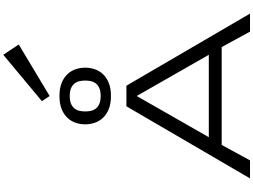

<svg xmlns="http://www.w3.org/2000/svg" viewBox="-206 -1331 1537 1165"><g transform="rotate(-90 562.5 -748.5)"><path d="M875 -1403.3 812.5 -1497.1 531.2 -1262.7 562.5 -1215.8ZM859.4 -171.9H265.6L171.9 0H62.5L500 -750H625L1062.5 0H953.1ZM812.5 -250 562.5 -687.5 312.5 -250ZM562.5 -1156.2Q515.6 -1156.2 482.9 -1142.8Q450.2 -1129.4 429.7 -1107.4Q409.2 -1085.4 399.9 -1057.4Q390.6 -1029.3 390.6 -1000Q390.6 -970.7 399.9 -942.6Q409.2 -914.6 429.7 -892.6Q450.2 -870.6 482.9 -857.2Q515.6 -843.8 562.5 -843.8Q609.4 -843.8 642.1 -857.2Q674.8 -870.6 695.3 -892.6Q715.8 -914.6 725.1 -942.6Q734.4 -970.7 734.4 -1000Q734.4 -1029.3 725.1 -1057.4Q715.8 -1085.4 695.3 -1107.4Q674.8 -1129.4 642.1 -1142.8Q609.4 -1156.2 562.5 -1156.2ZM562.5 -906.2Q533.2 -906.2 514.9 -914.3Q496.6 -922.4 486.3 -935.5Q476.1 -948.7 472.4 -965.6Q468.8 -982.4 468.8 -1000Q468.8 -1017.6 472.4 -1034.4Q476.1 -1051.3 486.3 -1064.5Q496.6 -1077.6 514.9 -1085.7Q533.2 -1093.8 562.5 -1093.8Q591.8 -1093.8 610.1 -1085.7Q628.4 -1077.6 638.7 -1064.5Q648.9 -1051.3 652.6 -1034.4Q656.2 -1017.6 656.2 -1000Q656.2 -982.4 652.6 -965.6Q648.9 -948.7 638.7 -935.5Q628.4 -922.4 610.1 -914.3Q591.8 -906.2 562.5 -906.2Z"/></g></svg>

Font: Michroma
Style: Regular
Weight: 400
Version: Version 1.000